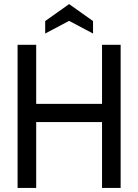

<svg xmlns="http://www.w3.org/2000/svg" viewBox="-20 -919 676 939"><path d="M66 -700H157V-411H479V-700H570V0H479V-322H157V0H66ZM201 -816 318 -899 435 -816V-755L318 -817L201 -755Z"/></svg>

Font: Cabin Condensed
Style: Regular
Weight: 400
Width: 3
Designer: Pablo Impallari
Foundry: Pablo Impallari. http://www.impallari.com Igino Marini. http://www.ikern.com
Version: Version 2.200